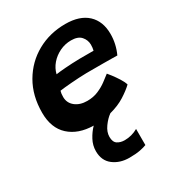

<svg xmlns="http://www.w3.org/2000/svg" viewBox="-183 -648 922 1001"><g transform="rotate(-30 278.0 -147.0)"><path d="M407.5 125.5V222.5Q393 228.5 367.5 233.5Q342 238.5 303 238.5Q246.5 238.5 207.2 208.5Q168 178.5 168 121.5Q168 87 184.8 55.5Q201.5 24 225 0Q133.5 -1.5 79.5 -50.8Q25.5 -100 25.5 -192Q25.5 -294.5 70.2 -371.2Q115 -448 191 -490.5Q267 -533 361 -533Q447.5 -533 493.8 -489.8Q540 -446.5 540 -370Q540 -310.5 514.5 -255Q508.5 -255 485 -255.5Q461.5 -256 431.2 -256Q401 -256 372.5 -256Q344 -256 328.5 -256Q284 -255 236.8 -251.2Q189.5 -247.5 166 -244Q161.5 -230 161.5 -209Q161.5 -172.5 189.5 -150.2Q217.5 -128 261 -128Q298 -128 327.8 -140.8Q357.5 -153.5 380.2 -170.5Q403 -187.5 419.5 -200.5Q423 -197 437 -178.8Q451 -160.5 465.5 -137.8Q480 -115 485 -97.5Q461 -74.5 423.2 -50.5Q385.5 -26.5 332.5 -12.5Q308.5 4.5 287.5 33.8Q266.5 63 266.5 92Q266.5 123.5 284.2 135.2Q302 147 327.5 147Q370 147 407.5 125.5ZM191 -328.5Q210 -331.5 249 -334.5Q288 -337.5 336.5 -338.5Q364.5 -338.5 389.2 -338.5Q414 -338.5 419.5 -338.5Q421.5 -346 422.5 -355.2Q423.5 -364.5 423.5 -373.5Q423 -401.5 404.2 -422.8Q385.5 -444 344 -444Q308 -444 275.8 -428.5Q243.5 -413 221 -386.8Q198.5 -360.5 191 -328.5Z"/></g></svg>

Font: Grandstander SemiBold
Style: Italic
Weight: 600
Italic angle: -15°
Designer: Tyler Finck
Foundry: Etcetera Type Co
Version: Version 1.200; ttfautohint (v1.8.3)